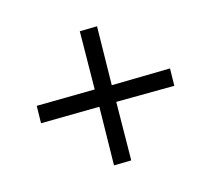

<svg xmlns="http://www.w3.org/2000/svg" viewBox="-100 -793 899 818"><g transform="rotate(30 350.0 -384.5)"><path d="M117 -201 170 -146 350 -331 529 -146 582 -201 402 -385 582 -568 529 -623 350 -437 170 -623 117 -568 296 -385Z"/></g></svg>

Font: Kawkab Mono Light
Style: Bold
Weight: 400
Monospace: yes
Designer: Abdullah Arif
Foundry: Abdullah Arif
Version: Version 1.000;PS 000.500;hotconv 1.0.88;makeotf.lib2.5.64775